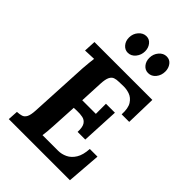

<svg xmlns="http://www.w3.org/2000/svg" viewBox="-273 -1059 1168 1168"><g transform="rotate(45 311.5 -474.5)"><path d="M570 -700 565 -506H500Q503 -561 485 -589Q467 -617 439.5 -626.5Q412 -636 385 -635L349 -634Q328 -634 312.5 -628.5Q297 -623 288 -604.5Q279 -586 277 -547L270 -397H387Q387 -411 387 -426.5Q387 -442 387 -457Q387 -472 387 -484H464L452 -241H386Q388 -283 375.5 -302Q363 -321 341 -325.5Q319 -330 292 -329L266 -328L257 -164Q256 -137 253.5 -113Q251 -89 249 -76H383Q413 -76 441.5 -89.5Q470 -103 489.5 -134.5Q509 -166 512 -220H578L561 0H35L39 -66Q61 -67 77 -72Q93 -77 102.5 -95Q112 -113 114 -153L134 -536Q136 -563 138.5 -588Q141 -613 143 -626Q127 -625 103 -624.5Q79 -624 68 -623L72 -700ZM261 -797Q236 -797 218.5 -817.5Q201 -838 201 -868Q201 -901 222 -925Q243 -949 271 -949Q297 -949 313.5 -928Q330 -907 330 -878Q330 -846 310 -821.5Q290 -797 261 -797ZM436 -797Q410 -797 393 -817.5Q376 -838 376 -868Q376 -901 396.5 -925Q417 -949 445 -949Q472 -949 488 -928Q504 -907 504 -878Q504 -845 484.5 -821Q465 -797 436 -797Z"/></g></svg>

Font: Lora
Style: Italic
Weight: 400
Italic angle: -3°
Designer: Olga Karpushina, Alexei Vanyashin (Cyrillic)
Foundry: Cyreal
Version: Version 3.008